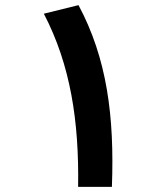

<svg xmlns="http://www.w3.org/2000/svg" viewBox="-20 -724 626 744"><path d="M282.7 0H413.6C423.8 -273.4 394.5 -498 284.2 -704.1L149.9 -670.9C253.4 -472.2 286.6 -253.9 282.7 0Z"/></svg>

Font: Cascadia Code
Style: Bold
Weight: 700
Monospace: yes
Designer: Aaron Bell
Foundry: Saja Typeworks
Version: Version 2404.023